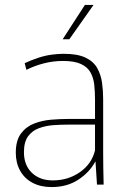

<svg xmlns="http://www.w3.org/2000/svg" viewBox="-20 -748 515 778"><path d="M189 10Q144 10 111.5 -7.5Q79 -25 61.5 -56.5Q44 -88 44 -129Q44 -179 65 -207Q86 -235 118.5 -247.5Q151 -260 187.5 -263Q224 -266 255 -266H365V-344Q365 -376 362 -404Q359 -432 347 -454Q335 -476 308.5 -488.5Q282 -501 235 -501Q196 -501 158.5 -491.5Q121 -482 87 -465L80 -492Q108 -505 135.5 -514Q163 -523 189.5 -526.5Q216 -530 238 -530Q294 -530 326.5 -514.5Q359 -499 374 -472Q389 -445 393.5 -412.5Q398 -380 398 -346V-133Q398 -105 398.5 -68Q399 -31 400 0H373L367 -93H366Q343 -50 297.5 -20Q252 10 189 10ZM194 -17Q256 -17 304 -50.5Q352 -84 365 -139V-243H255Q229 -243 198 -241Q167 -239 139 -229Q111 -219 94 -196Q77 -173 77 -131Q77 -79 109 -48Q141 -17 194 -17ZM234 -589 324 -728H359L261 -589Z"/></svg>

Font: Murecho Thin ExtraLight
Style: Regular
Weight: 250
Version: Version 1.010